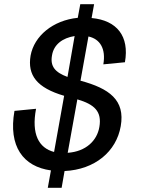

<svg xmlns="http://www.w3.org/2000/svg" viewBox="-20 -800 686 916"><path d="M208 96H274L288 16C433 9 535 -77 556 -198C578 -323 501 -378 364 -415L402 -626C457 -614 486 -568 473 -493L576 -503C598 -627 538 -703 417 -714L429 -780H363L351 -715C232 -703 143 -628 126 -535C110 -441 156 -381 286 -343L238 -75C165 -94 129 -160 152 -281L49 -271C19 -101 91 -5 223 13ZM228 -535C236 -588 279 -619 336 -628L302 -433C242 -455 219 -484 228 -535ZM303 -71 349 -326C430 -302 467 -269 454 -194C443 -129 390 -77 303 -71Z"/></svg>

Font: Uncut Sans Medium
Style: Italic
Weight: 500
Italic angle: -10°
Designer: Kasper Nordkvist
Foundry: Uncut Type
Version: Version 1.111;FEAKit 1.0